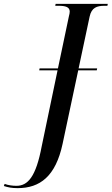

<svg xmlns="http://www.w3.org/2000/svg" viewBox="-169 -734 578 994"><path d="M-78 240C38 240 119 179 155 11L236 -370H332L334 -380H238L295 -648C305 -695 333 -704 372 -704H387L389 -714H119L117 -704H135C169 -704 192 -698 192 -674C192 -667 190 -658 188 -651L131 -380H36L34 -370H129L47 23C17 182 -25 228 -84 228C-104 228 -127 225 -145 218L-149 229C-128 236 -108 240 -78 240Z"/></svg>

Font: Noto Serif Display Condensed Medium
Style: Italic
Weight: 500
Width: 3
Italic angle: -12°
Designer: Monotype Design Team
Foundry: Monotype Imaging Inc.
Version: Version 2.009